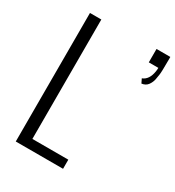

<svg xmlns="http://www.w3.org/2000/svg" viewBox="-201 -970 992 1087"><g transform="rotate(30 295.0 -426.0)"><path d="M562 -764.6H499.5V-852.1H589.8V-840.8Q589.8 -752 586.9 -735.8Q584 -719.7 581.5 -703.1Q577.6 -681.2 564 -662.1Q550.3 -643.1 523.4 -639.6L510.3 -666.5Q550.8 -681.6 560.1 -741.2Q562 -753.9 562 -764.6ZM71.3 0V-840.3H145.5V-59.6H380.4V0Z"/></g></svg>

Font: Oswald-Light
Style: Light
Weight: 300
Designer: vernon adams
Foundry: vernon adams
Version: Version ; ttfautohint (v0.92.18-e454-dirty) -l 8 -r 50 -G 20